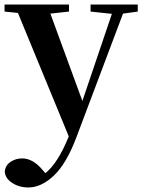

<svg xmlns="http://www.w3.org/2000/svg" viewBox="-24 -555 627 846"><path d="M583 -535V-504L518 -495L313 49Q269 166 213.5 218.5Q158 271 101 271Q60 271 29 250.5Q-2 230 -3 199Q1 172 23.5 157.5Q46 143 74 143Q120 143 162 192L176 208Q232 163 279 46L55 -498L-4 -504V-535H280V-504L198 -495L339 -110L469 -494L375 -504V-535Z"/></svg>

Font: Swei Spring CJKtc
Style: Bold
Weight: 700
Version: Version 1.021